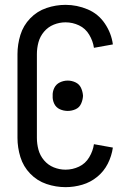

<svg xmlns="http://www.w3.org/2000/svg" viewBox="-20 -763 540 791"><path d="M259 -306Q242 -306 226.5 -313Q211 -320 203.5 -335.5Q196 -351 197 -368Q196 -385 203.5 -400.5Q211 -416 226.5 -423.5Q242 -431 259 -431Q276 -431 291.5 -423.5Q307 -416 314 -400.5Q321 -385 322 -368Q321 -351 314 -335.5Q307 -320 291.5 -313Q276 -306 259 -306ZM250 8Q210 8 171.5 -5Q133 -18 104.5 -47.5Q76 -77 64 -116Q52 -155 52 -195V-540Q52 -580 64 -619Q76 -658 104.5 -687.5Q133 -717 171.5 -730Q210 -743 250 -743Q297 -743 341 -724.5Q385 -706 412 -666Q439 -626 445 -580L367 -566Q363 -594 347.5 -620Q332 -646 305.5 -658.5Q279 -671 250 -671Q225 -671 201.5 -661.5Q178 -652 161.5 -632.5Q145 -613 138.5 -589Q132 -565 132 -540V-195Q132 -170 138.5 -146Q145 -122 161.5 -102.5Q178 -83 201.5 -73.5Q225 -64 250 -64Q279 -64 305.5 -76.5Q332 -89 347.5 -115Q363 -141 367 -169L445 -155Q440 -120 424 -88.5Q408 -57 380.5 -34.5Q353 -12 319 -2Q285 8 250 8Z"/></svg>

Font: Iosevka SS08
Style: Regular
Weight: 400
Monospace: yes
Designer: Belleve Invis
Foundry: Belleve Invis
Version: 2.1.0; ttfautohint (v1.8.2)